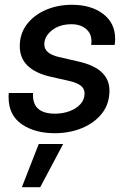

<svg xmlns="http://www.w3.org/2000/svg" viewBox="-20 -547 530 806"><path d="M210 12.2Q125.5 12.2 70.8 -25.9Q16.1 -64 16.1 -138.7Q16.1 -143.1 16.1 -147.7Q16.1 -152.3 17.1 -156.7H118.7Q113.3 -69.8 210.9 -69.8Q243.7 -69.8 272 -80.3Q300.3 -90.8 317.6 -109.9Q335 -128.9 335 -154.8Q335 -175.3 318.8 -187.5Q302.7 -199.7 273.9 -206.5L191.4 -225.1Q63 -254.9 63 -353Q63 -405.8 92.8 -444.8Q122.6 -483.9 172.4 -505.4Q222.2 -526.9 281.7 -526.9Q362.8 -526.9 413.1 -488.5Q463.4 -450.2 463.4 -383.3Q463.4 -377.4 462.9 -371.1Q462.4 -364.7 461.4 -358.4H362.8Q368.7 -398.9 345 -422.1Q321.3 -445.3 279.8 -445.3Q230.5 -445.3 198.2 -419.9Q166 -394.5 166 -360.4Q166 -321.8 227.5 -307.6L312 -288.1Q439.5 -258.8 439.5 -166.5Q439.5 -110.8 408 -70.8Q376.5 -30.8 324.2 -9.3Q272 12.2 210 12.2ZM71.8 238.8 142.6 57.6H245.1L148.9 238.8Z"/></svg>

Font: Inter Display Medium
Style: Italic
Weight: 500
Italic angle: -9.39999°
Designer: Rasmus Andersson
Foundry: rsms
Version: Version 4.000;git-a52131595